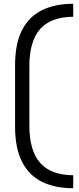

<svg xmlns="http://www.w3.org/2000/svg" viewBox="-20 -765 419 1020"><path d="M369 235Q273 235 203.5 201Q134 167 97 94.5Q60 22 60 -93V-417Q60 -533 97 -605Q134 -677 203.5 -711Q273 -745 369 -745V-676Q250 -675 193 -610.5Q136 -546 136 -412V-98Q136 35 193 100Q250 165 369 166Z"/></svg>

Font: Space Grotesk Light
Style: Regular
Weight: 400
Version: Version 2.000